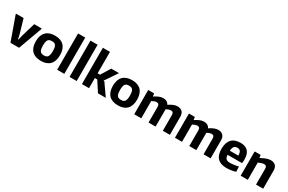

<svg xmlns="http://www.w3.org/2000/svg" viewBox="162 -2250 5553 3702"><g transform="rotate(30 2938.5 -399.0)"><path d="M8 -526V-540H176L266 -233L289 -131H299L322 -233L413 -540H579V-526L388 0H196Z M874 10Q742 10 673 -61.5Q604 -133 604 -270Q604 -407 673 -478.5Q742 -550 874 -550Q1006 -550 1074.5 -478.5Q1143 -407 1143 -270Q1143 -133 1074.5 -61.5Q1006 10 874 10ZM874 -111Q904 -111 925 -119Q946 -127 959 -145.5Q972 -164 978 -194.5Q984 -225 984 -270Q984 -315 978 -345.5Q972 -376 959 -394.5Q946 -413 925 -420.5Q904 -428 874 -428Q844 -428 823 -420.5Q802 -413 789 -394.5Q776 -376 770 -345.5Q764 -315 764 -270Q764 -225 770 -194.5Q776 -164 789 -145.5Q802 -127 823 -119Q844 -111 874 -111Z M1235 -808H1394V0H1235Z M1511 -808H1670V0H1511Z M1787 -808H1945V-331H1999L2127 -540H2301L2131 -288L2107 -280V-276L2131 -268L2318 0H2144L1998 -225H1945V0H1787Z M2590 10Q2458 10 2389 -61.5Q2320 -133 2320 -270Q2320 -407 2389 -478.5Q2458 -550 2590 -550Q2722 -550 2790.5 -478.5Q2859 -407 2859 -270Q2859 -133 2790.5 -61.5Q2722 10 2590 10ZM2590 -111Q2620 -111 2641 -119Q2662 -127 2675 -145.5Q2688 -164 2694 -194.5Q2700 -225 2700 -270Q2700 -315 2694 -345.5Q2688 -376 2675 -394.5Q2662 -413 2641 -420.5Q2620 -428 2590 -428Q2560 -428 2539 -420.5Q2518 -413 2505 -394.5Q2492 -376 2486 -345.5Q2480 -315 2480 -270Q2480 -225 2486 -194.5Q2492 -164 2505 -145.5Q2518 -127 2539 -119Q2560 -111 2590 -111Z M2951 -540H3082L3091 -479H3097Q3154 -516 3198 -533Q3242 -550 3285 -550Q3377 -550 3411 -479H3416Q3472 -516 3516 -533Q3560 -550 3603 -550Q3670 -550 3707.5 -511.5Q3745 -473 3745 -402V0H3588V-347Q3588 -385 3573.5 -402Q3559 -419 3528 -419Q3508 -419 3481 -410Q3454 -401 3427 -385V0H3270V-347Q3270 -385 3255.5 -402Q3241 -419 3210 -419Q3190 -419 3162.5 -409.5Q3135 -400 3108 -385V0H2951Z M3858 -540H3989L3998 -479H4004Q4061 -516 4105 -533Q4149 -550 4192 -550Q4284 -550 4318 -479H4323Q4379 -516 4423 -533Q4467 -550 4510 -550Q4577 -550 4614.5 -511.5Q4652 -473 4652 -402V0H4495V-347Q4495 -385 4480.5 -402Q4466 -419 4435 -419Q4415 -419 4388 -410Q4361 -401 4334 -385V0H4177V-347Q4177 -385 4162.5 -402Q4148 -419 4117 -419Q4097 -419 4069.5 -409.5Q4042 -400 4015 -385V0H3858Z M5006 9Q4741 9 4741 -265Q4741 -405 4808 -477Q4875 -549 5006 -549Q5229 -549 5229 -304Q5229 -278 5227.5 -259.5Q5226 -241 5221 -223H4900Q4903 -190 4910.5 -168.5Q4918 -147 4932 -134.5Q4946 -122 4967.5 -116.5Q4989 -111 5019 -111Q5058 -111 5109 -118Q5160 -125 5204 -137L5209 -22Q5165 -8 5111 0.5Q5057 9 5006 9ZM5000 -436Q4952 -436 4928 -407.5Q4904 -379 4899 -313H5089Q5087 -380 5066 -408Q5045 -436 5000 -436Z M5321 -540H5454L5463 -479H5469Q5540 -517 5588 -533.5Q5636 -550 5680 -550Q5747 -550 5784.5 -511.5Q5822 -473 5822 -402V0H5663V-348Q5663 -387 5648.5 -403.5Q5634 -420 5605 -420Q5579 -420 5546.5 -410.5Q5514 -401 5480 -385V0H5321Z"/></g></svg>

Font: Encode Sans Narrow
Style: Bold
Weight: 700
Designer: Pablo Impallari, Andres Torresi
Foundry: Pablo Impallari, Andres Torresi
Version: Version 1.000; ttfautohint (v1.00) -l 8 -r 50 -G 200 -x 14 -